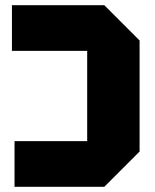

<svg xmlns="http://www.w3.org/2000/svg" viewBox="-20 -720 598 740"><path d="M518 -564V-136L382 0H36V-176H316V-524H26V-700H382Z"/></svg>

Font: Tektur ExtraBold
Style: Regular
Weight: 800
Designer: Adam Jagosz
Foundry: Adam Jagosz
Version: Version 1.005;gftools[0.9.30]